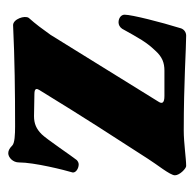

<svg xmlns="http://www.w3.org/2000/svg" viewBox="-23 -454 482 477"><g transform="rotate(-90 218.5 -216.0)"><path d="M44 5C63 5 101 -1 132 -1C252 -1 336 5 368 5C377 5 385 -1 387 -11C401 -56 420 -130 420 -148C420 -157 411 -163 401 -163C395 -163 389 -160 385 -154C361 -111 352 -94 331 -72C315 -54 300 -49 281 -49H218C200 -49 198 -55 204 -64L370 -332C385 -353 396 -368 412 -386C419 -396 409 -425 394 -425C311 -421 227 -420 143 -420C122 -420 101 -421 95 -427C89 -433 83 -437 76 -437C65 -437 53 -425 53 -411C53 -372 34 -297 28 -277C27 -269 38 -262 48 -262C52 -262 56 -264 59 -267C68 -278 111 -342 123 -354C136 -367 149 -373 168 -373L223 -372C239 -372 236 -365 233 -360C155 -233 127 -191 62 -90C49 -69 21 -35 21 -23C21 -11 38 5 44 5Z"/></g></svg>

Font: EB Garamond
Style: Bold
Weight: 700
Designer: Georg Duffner and Octavio Pardo
Foundry: Georg Duffner
Version: Version 1.000;PS 001.000;hotconv 1.0.88;makeotf.lib2.5.64775